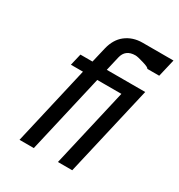

<svg xmlns="http://www.w3.org/2000/svg" viewBox="-173 -849 900 965"><g transform="rotate(30 276.5 -366.0)"><path d="M509 -524 388 0H305L410 -456H270L165 0H82L187 -456H117L133 -524H203L224 -613Q238 -670 276 -700Q317 -732 374 -732H553L529 -630H460Q458 -638 424 -648Q388 -659 375 -659Q317 -659 305 -606L286 -524H426H434Z"/></g></svg>

Font: Miedinger
Style: Italic
Weight: 400
Italic angle: -13°
Version: Version 001.000